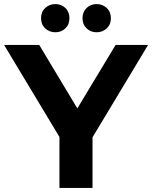

<svg xmlns="http://www.w3.org/2000/svg" viewBox="-34 -920 745 940"><path d="M257 0V-286L294 -188L-14 -700H158L394 -307H295L532 -700H691L383 -188L419 -286V0ZM439 -762Q410 -762 390 -781Q370 -800 370 -831Q370 -862 390 -881Q410 -900 439 -900Q468 -900 488.5 -881Q509 -862 509 -831Q509 -800 488.5 -781Q468 -762 439 -762ZM237 -762Q208 -762 187.5 -781Q167 -800 167 -831Q167 -862 187.5 -881Q208 -900 237 -900Q266 -900 286 -881Q306 -862 306 -831Q306 -800 286 -781Q266 -762 237 -762Z"/></svg>

Font: MOST Montserrat
Style: Bold
Weight: 700
Designer: Julieta Ulanovsky
Foundry: Julieta Ulanovsky
Version: Version 8.000;March 11, 2024;FontCreator 15.0.0.2926 64-bit